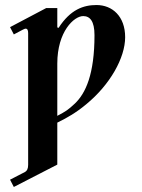

<svg xmlns="http://www.w3.org/2000/svg" viewBox="-20 -506 564 764"><path d="M208 -45V-253C208 -381 275 -442 311 -442C338 -442 356 -422 356 -366C356 -211 321 -135 278 -94C250 -68 242 -63 208 -45ZM20 209 35 238 208 149V-18C246 -37 281 -56 323 -91C418 -169 478 -276 478 -358C478 -441 427 -486 364 -486C312 -486 260 -468 213 -395L208 -397V-474H164L20 -398L35 -369L71 -388C77 -391 80 -392 82 -392C89 -392 92 -386 92 -374V150C92 166 87 174 80 178Z"/></svg>

Font: Old Standard
Style: Bold
Weight: 700
Designer: Alexey Kryukov <alexios@thessalonica.org.ru>
Version: Version 2.0.2